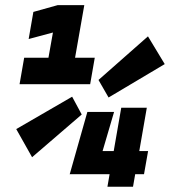

<svg xmlns="http://www.w3.org/2000/svg" viewBox="-20 -713 649 733"><path d="M390.1 0H487.8L496.1 -47.9H529.8L545.4 -136.2H511.7L540.5 -301.8H442.9L414.1 -136.2H371.6L415.5 -285.6H313.5L246.6 -49.3L245.6 -47.9H398.4ZM54.7 -391.6H324.2L341.8 -492.7H266.6L301.8 -693.4H200.2L107.4 -667.5L89.4 -564L182.1 -588.9L165 -492.7H72.3ZM394.5 -340.8 608.9 -468.3 544.9 -574.2 356 -407.7ZM102.5 -112.8 292 -275.9 255.4 -343.8 42 -220.2Z"/></svg>

Font: Cascadia Code NF
Style: Bold Italic
Weight: 700
Italic angle: -10°
Monospace: yes
Designer: Aaron Bell
Foundry: Saja Typeworks
Version: Version 2404.023